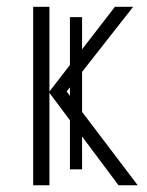

<svg xmlns="http://www.w3.org/2000/svg" viewBox="-20 -551 436 571"><path d="M224.1 -500V-47.4H188V-500ZM321.8 -530.8H376L178.2 -278.8L389.6 0H332.5L127 -274.9V0H78.6V-530.8H127V-278.8Z"/></svg>

Font: Open Sans SemiCondensed Light
Style: Regular
Weight: 300
Width: 4
Designer: Monotype Design Team
Foundry: Monotype Imaging Inc.
Version: Version 3.000